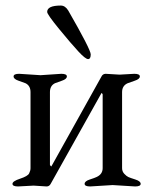

<svg xmlns="http://www.w3.org/2000/svg" viewBox="-20 -669 550 692"><path d="M226 -631Q307 -490 307 -473Q307 -456 297.5 -456Q288 -456 262.5 -483.5Q237 -511 193.5 -564Q150 -617 150 -626Q150 -649 199 -649Q215 -649 226 -631ZM467 3 386 -2 305 3Q285 3 285 -6.5Q285 -16 303.5 -22Q322 -28 328 -31Q350 -41 350 -63V-329Q348 -333 346 -334L163 -7Q158 3 148 3L101 0L45 3Q25 3 25 -6.5Q25 -16 52.5 -25Q80 -34 85 -44Q90 -54 90 -63V-337Q90 -360 72 -369Q65 -372 47 -378Q29 -384 29 -393.5Q29 -403 49 -403L126 -398L201 -403Q221 -403 221 -393.5Q221 -384 203 -378Q185 -372 178 -369Q160 -360 160 -337V-75Q162 -70 165 -69L345 -392Q350 -403 361 -403L411 -400L464 -403Q484 -403 484 -393.5Q484 -384 465.5 -378Q447 -372 440 -369Q420 -360 420 -337V-63Q420 -51 428 -42.5Q436 -34 442.5 -31Q449 -28 468 -22Q487 -16 487 -6.5Q487 3 467 3Z"/></svg>

Font: EB Garamond
Style: Regular
Weight: 400
Version: Version 0.012